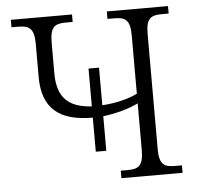

<svg xmlns="http://www.w3.org/2000/svg" viewBox="-51 -767 846 819"><g transform="rotate(-5 371.5 -357.0)"><path d="M337 -122H382V-270C440 -277 495 -293 533 -312V-111C533 -42 510 -32 464 -32H436V0H698V-32H670C625 -32 601 -41 601 -109V-605C601 -673 625 -682 670 -682H698V-714H436V-682H464C510 -682 533 -672 533 -603V-353C492 -333 435 -320 382 -317V-478H337V-316C237 -322 190 -367 190 -470V-603C190 -672 213 -682 259 -682H287V-714H25V-682H53C98 -682 122 -672 122 -603V-460C122 -327 193 -268 335 -268H337Z"/></g></svg>

Font: Noto Serif Light
Style: Regular
Weight: 300
Designer: Monotype Design Team
Foundry: Monotype Imaging Inc.
Version: Version 2.013